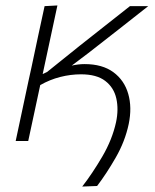

<svg xmlns="http://www.w3.org/2000/svg" viewBox="-20 -517 570 704"><path d="M281.5 167Q318.5 119.5 355 57.2Q391.5 -5 405.5 -69Q415.5 -116 406.5 -156Q397.5 -196 366 -220.2Q334.5 -244.5 277 -244.5Q239 -244.5 200.8 -234.8Q162.5 -225 127.5 -205Q115.5 -149 105.2 -101Q95 -53 83.5 0H37.5Q49.5 -56 60.5 -107.8Q71.5 -159.5 84.5 -220.5L95.5 -270.5Q108.5 -333 120 -386Q131.5 -439 143.5 -494.5L190.5 -497Q178.5 -441.5 167 -387.5Q155.5 -333.5 142.5 -273.5L136.5 -245.5Q144.5 -249.5 152.5 -253L272 -349Q318 -385.5 364.5 -422Q411 -458.5 456.5 -494.5H523.5Q469 -451.5 414.2 -408.5Q359.5 -365.5 304 -322.5L243 -276.5Q254 -279 266 -280.5Q278 -282 290 -282Q355.5 -282 395.8 -252.2Q436 -222.5 450.2 -172.8Q464.5 -123 452 -62.5Q438.5 1.5 404.2 61Q370 120.5 336 165Z"/></svg>

Font: Commissioner ExtraLight
Style: Italic
Weight: 200
Italic angle: -12°
Designer: Kostas Bartsokas
Foundry: Kostas Bartsokas
Version: Version 1.000; ttfautohint (v1.8.3)